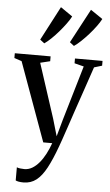

<svg xmlns="http://www.w3.org/2000/svg" viewBox="-74 -867 668 1162"><g transform="rotate(5 260.5 -286.0)"><path d="M114 252Q98 252 85.5 249.8Q73 247.5 66.5 244V164Q73.5 167.5 86.5 169.2Q99.5 171 112.5 171Q137.5 171 160 157.8Q182.5 144.5 202.2 121Q222 97.5 238.2 66.5Q254.5 35.5 267 0H212.5L39 -478.5L-6 -493.5V-522.5H211.5V-493L152 -478.5L259.5 -148.5L290 -44L318.5 -146.5L416.5 -479L359.5 -493.5V-522.5H527V-493.5L479 -479Q455 -408 431.8 -340.2Q408.5 -272.5 388.2 -212.8Q368 -153 352 -105.2Q336 -57.5 325 -26Q314 5.5 310 16Q281 96 253 148.2Q225 200.5 192 226.2Q159 252 114 252ZM346 -598 320.5 -618 430.5 -824.5 503.5 -775Q493 -754.5 474.2 -729Q455.5 -703.5 432.8 -678Q410 -652.5 387.8 -631.5Q365.5 -610.5 347 -598ZM166 -598 140 -618 248 -824.5 320.5 -774.5Q310 -754 291.5 -728.8Q273 -703.5 251 -678Q229 -652.5 207 -631.5Q185 -610.5 167 -598Z"/></g></svg>

Font: Merriweather 96pt
Style: Regular
Weight: 400
Version: Version 2.100